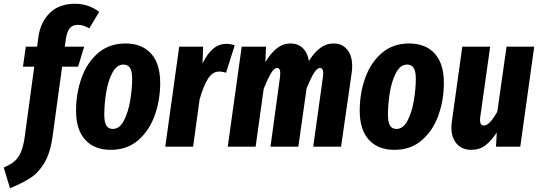

<svg xmlns="http://www.w3.org/2000/svg" viewBox="-95 -779 2864 1020"><path d="M255 -573 249 -531H352L320 -425H235L184 -52Q172 34 141 86Q110 138 67 166Q24 194 -42 221L-75 111Q-40 96 -19 78.5Q2 61 15.5 30.5Q29 0 36 -50L87 -425H27L42 -531H102L109 -582Q120 -662 170 -710.5Q220 -759 303 -759Q376 -759 432 -716L379 -628Q348 -647 318 -647Q291 -647 276 -629.5Q261 -612 255 -573Z M309 -191Q309 -283 338 -364.5Q367 -446 426 -497Q485 -548 571 -548Q659 -548 707.5 -494.5Q756 -441 756 -339Q756 -247 727 -166Q698 -85 639 -34Q580 17 494 17Q406 17 357.5 -36.5Q309 -90 309 -191ZM607 -361Q607 -401 595.5 -418.5Q584 -436 561 -436Q525 -436 502 -392.5Q479 -349 469 -287.5Q459 -226 459 -170Q459 -130 470 -112Q481 -94 504 -94Q540 -94 563 -138Q586 -182 596.5 -244Q607 -306 607 -361Z M1152 -538 1106 -393Q1084 -399 1070 -399Q1034 -399 1009.5 -360Q985 -321 965 -249L931 0H783L857 -531H984L981 -442Q1005 -492 1036 -519Q1067 -546 1109 -546Q1130 -546 1152 -538Z M1776 -427Q1776 -410 1773 -390L1717 0H1569L1620 -366Q1622 -382 1622 -388Q1622 -418 1605 -418Q1590 -418 1573.5 -392Q1557 -366 1534 -311L1490 0H1342L1392 -366Q1394 -384 1394 -389Q1394 -418 1377 -418Q1362 -418 1345.5 -391Q1329 -364 1306 -308L1263 0H1115L1189 -531H1318L1315 -450Q1344 -497 1376 -522.5Q1408 -548 1449 -548Q1488 -548 1513.5 -523.5Q1539 -499 1546 -455Q1574 -500 1606 -524Q1638 -548 1677 -548Q1723 -548 1749.5 -515.5Q1776 -483 1776 -427Z M1816 -191Q1816 -283 1845 -364.5Q1874 -446 1933 -497Q1992 -548 2078 -548Q2166 -548 2214.5 -494.5Q2263 -441 2263 -339Q2263 -247 2234 -166Q2205 -85 2146 -34Q2087 17 2001 17Q1913 17 1864.5 -36.5Q1816 -90 1816 -191ZM2114 -361Q2114 -401 2102.5 -418.5Q2091 -436 2068 -436Q2032 -436 2009 -392.5Q1986 -349 1976 -287.5Q1966 -226 1966 -170Q1966 -130 1977 -112Q1988 -94 2011 -94Q2047 -94 2070 -138Q2093 -182 2103.5 -244Q2114 -306 2114 -361Z M2303 -102Q2303 -119 2306 -137L2361 -531H2509L2456 -155Q2455 -150 2455 -141Q2455 -127 2460.5 -119.5Q2466 -112 2475 -112Q2506 -112 2547 -186L2596 -531H2743L2669 0H2540L2544 -75Q2515 -31 2484 -7Q2453 17 2408 17Q2360 17 2331.5 -15Q2303 -47 2303 -102Z"/></svg>

Font: Fira Sans Extra Condensed
Style: Bold Italic
Weight: 700
Width: 3
Italic angle: -8°
Designer: Carrois Corporate & Edenspiekermann AG
Foundry: Carrois Corporate GbR & Edenspiekermann AG
Version: Version 4.203